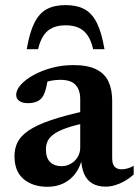

<svg xmlns="http://www.w3.org/2000/svg" viewBox="-20 -704 532 736"><path d="M315.5 -280.5 317 -234.5Q266.5 -224.5 234.8 -213.2Q203 -202 186 -189.5Q169 -177 162.5 -162.8Q156 -148.5 156 -131.5Q156 -98.5 172.2 -82.8Q188.5 -67 216 -67Q236 -67 252.2 -76.8Q268.5 -86.5 278 -102.5Q287.5 -118.5 287.5 -137.5V-324Q287.5 -359 269.8 -378.5Q252 -398 211 -398Q194 -398 176.2 -394.8Q158.5 -391.5 143.5 -385L165.5 -417Q162.5 -394 159 -377.2Q155.5 -360.5 151.2 -349Q147 -337.5 141.5 -330.5Q133.5 -319.5 119.2 -314Q105 -308.5 87.5 -308.5Q65.5 -308.5 53.8 -317.2Q42 -326 42 -340Q42 -359.5 60 -379.5Q78 -399.5 109 -416.5Q140 -433.5 179.2 -444Q218.5 -454.5 261 -454.5Q317 -454.5 349.8 -437.8Q382.5 -421 396.2 -390.5Q410 -360 410 -318V-96.5Q410 -82.5 414.2 -73.2Q418.5 -64 426.5 -59.5Q434.5 -55 446.5 -55Q456.5 -55 468.5 -58.2Q480.5 -61.5 492.5 -68.5V-35Q468 -13 439.5 -0.8Q411 11.5 386 11.5Q354 11.5 333.2 -1.2Q312.5 -14 302.2 -38.2Q292 -62.5 291 -95.5L295.5 -98.5Q287 -62.5 268 -37.8Q249 -13 222 -0.5Q195 12 162.5 12Q105.5 12 70.5 -17.5Q35.5 -47 35.5 -105.5Q35.5 -134.5 47.2 -158.5Q59 -182.5 89.5 -203.5Q120 -224.5 174.8 -243.2Q229.5 -262 315.5 -280.5ZM231.5 -607Q202.5 -607 181.5 -597.5Q160.5 -588 147 -567.8Q133.5 -547.5 126 -515.5H82.5Q93.5 -580 112 -616.8Q130.5 -653.5 159.5 -669Q188.5 -684.5 231.5 -684.5Q274.5 -684.5 303.5 -669Q332.5 -653.5 351 -616.8Q369.5 -580 380.5 -515.5H337Q330 -547.5 316.2 -567.8Q302.5 -588 281.8 -597.5Q261 -607 231.5 -607Z"/></svg>

Font: Newsreader 16pt SemiBold
Style: Regular
Weight: 600
Designer: Hugues Gentile
Foundry: Production Type
Version: Version 1.003